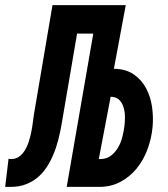

<svg xmlns="http://www.w3.org/2000/svg" viewBox="-50 -731 657 751"><path d="M441.9 -710.9 395.5 -461.9H399.4Q444.3 -460.4 474.4 -439.2Q504.4 -418 521.7 -385.3Q539.1 -352.5 544.7 -313Q550.3 -273.4 546.9 -235.4Q543 -190.9 527.3 -148.2Q511.7 -105.5 484.9 -72.3Q458 -39.1 419.9 -19Q381.8 1 332.5 0H210.9L314.9 -599.6H251.5L197.3 -282.2Q192.4 -251.5 185.8 -218Q179.2 -184.6 168.7 -153.1Q158.2 -121.6 142.6 -93.3Q127 -64.9 105 -43.9Q83 -22.9 53.5 -11Q23.9 1 -14.6 0H-29.8L-16.6 -109.9L-8.3 -108.9Q10.3 -108.4 23.7 -117.7Q37.1 -127 46.6 -142.1Q56.2 -157.2 62.3 -176.3Q68.4 -195.3 72.3 -214.6Q76.2 -233.9 78.4 -251.7Q80.6 -269.5 82.5 -282.2L155.3 -710.9ZM382.8 -352.5 336.4 -108.9H344.2Q367.7 -109.4 384.3 -122.3Q400.9 -135.3 411.9 -154.1Q422.9 -172.9 428.5 -195.1Q434.1 -217.3 436.5 -236.8Q438.5 -251 438.7 -270Q439 -289.1 434.6 -306.6Q430.2 -324.2 419.7 -336.9Q409.2 -349.6 390.1 -352.1Z"/></svg>

Font: Roboto Mono
Style: Bold Italic
Weight: 700
Designer: Google
Version: Version 2.000985; 2015; ttfautohint (v1.3)